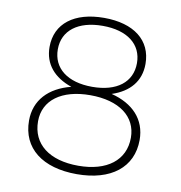

<svg xmlns="http://www.w3.org/2000/svg" viewBox="-79 -776 804 853"><g transform="rotate(10 322.5 -349.5)"><path d="M323 -702C189 -702 106 -639 106 -533C106 -455 153 -402 232 -375C133 -350 73 -287 73 -195C73 -70 168 3 323 3C477 3 572 -71 572 -195C572 -288 512 -350 414 -375C493 -401 539 -454 539 -532C539 -639 457 -702 323 -702ZM323 -666C434 -666 501 -614 501 -529C501 -443 434 -391 323 -391C212 -391 144 -443 144 -529C144 -614 212 -666 323 -666ZM322 -353C453 -353 532 -293 532 -198C532 -96 452 -35 323 -35C192 -35 113 -96 113 -199C113 -294 193 -353 322 -353Z"/></g></svg>

Font: Montserrat arm ExtraLight
Style: Regular
Weight: 275
Designer: Julieta Ulanovsky
Foundry: Julieta Ulanovsky
Version: Version 6.000;PS 006.000;hotconv 1.0.88;makeotf.lib2.5.64775